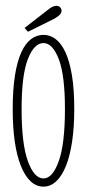

<svg xmlns="http://www.w3.org/2000/svg" viewBox="-20 -650 312 680"><path d="M134 11Q108.5 11 88.2 -8Q68 -27 53.8 -62.8Q39.5 -98.5 32.2 -149.2Q25 -200 25 -263.5Q25 -333 33 -383Q41 -433 55.5 -464.8Q70 -496.5 90 -511.5Q110 -526.5 134 -526.5Q157.5 -526.5 177.2 -511.5Q197 -496.5 211.8 -464.8Q226.5 -433 234.8 -383Q243 -333 243 -263.5Q243 -200 235.5 -149.2Q228 -98.5 213.8 -62.8Q199.5 -27 179.2 -8Q159 11 134 11ZM134 -18Q166 -18 188 -79Q210 -140 210 -263.5Q210 -384.5 188 -441Q166 -497.5 134 -497.5Q101 -497.5 78.8 -441Q56.5 -384.5 56.5 -263.5Q56.5 -140 78.8 -79Q101 -18 134 -18ZM79 -537.5 67 -551 150 -615.5Q157 -621.5 165 -625.5Q173 -629.5 180 -629.5Q185 -629.5 189.2 -627.2Q193.5 -625 196 -620Q198 -616.5 198 -612Q198 -602.5 188.2 -594.5Q178.5 -586.5 167 -581Z"/></svg>

Font: Imbue Thin 10pt Thin
Style: Regular
Weight: 250
Version: Version 1.102